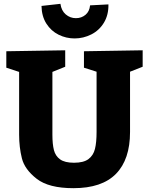

<svg xmlns="http://www.w3.org/2000/svg" viewBox="-20 -970 779 1004"><path d="M726 -707V-621L660 -595V-280Q660 -136 586.5 -61Q513 14 364 14Q235 14 172 -35Q109 -84 94.5 -142Q80 -200 80 -266V-594L13 -616V-702L321 -707V-621L254 -594V-266Q254 -216 262 -185Q270 -154 294.5 -136.5Q319 -119 367 -119Q417 -119 442.5 -138Q468 -157 476.5 -191Q485 -225 485 -280V-595L419 -616V-702ZM197 -939 296 -950Q301 -914 324 -894.5Q347 -875 377 -875Q406 -875 427 -892.5Q448 -910 451 -942L547 -947Q548 -892 523.5 -851.5Q499 -811 457.5 -790Q416 -769 370 -769Q326 -769 286.5 -788.5Q247 -808 222.5 -846.5Q198 -885 197 -939Z"/></svg>

Font: Bitter Pro ExtraBold
Style: Regular
Weight: 800
Designer: Sol Matas, and Bitter project Authors
Foundry: Sol Matas
Version: Version 1.010